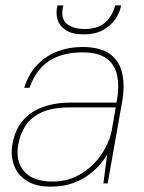

<svg xmlns="http://www.w3.org/2000/svg" viewBox="-20 -683 536 715"><path d="M168 12Q113 12 79 -10Q45 -32 32 -68Q19 -104 26 -145Q36 -200 65 -234Q94 -268 140 -284.5Q186 -301 244 -301H414Q425 -359 416.5 -400.5Q408 -442 377 -465Q346 -488 288 -488Q212 -488 163 -456Q114 -424 90 -356H70Q87 -409 119.5 -442.5Q152 -476 195 -492Q238 -508 286 -508Q355 -508 390.5 -481Q426 -454 435.5 -408Q445 -362 435 -305L381 0H365L379 -107Q371 -93 354.5 -73Q338 -53 312.5 -33.5Q287 -14 251.5 -1Q216 12 168 12ZM175 -7Q224 -7 262.5 -25.5Q301 -44 329 -73Q357 -102 374 -135Q391 -168 396 -197L411 -283H241Q175 -283 135 -264.5Q95 -246 75 -215Q55 -184 48 -145Q37 -84 69.5 -45.5Q102 -7 175 -7ZM292 -555Q249 -555 225.5 -570.5Q202 -586 195 -608.5Q188 -631 192 -653L194 -663H216Q204 -618 226.5 -596.5Q249 -575 296 -575Q345 -575 372 -599.5Q399 -624 409 -663H431L429 -654Q424 -632 407.5 -609Q391 -586 362.5 -570.5Q334 -555 292 -555Z"/></svg>

Font: DM Sans 24pt Thin
Style: Italic
Weight: 250
Italic angle: -10°
Designer: Colophon Foundry, Jonny Pinhorn
Foundry: Colophon Foundry
Version: Version 4.004;gftools[0.9.30]